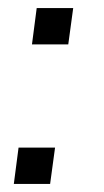

<svg xmlns="http://www.w3.org/2000/svg" viewBox="-20 -455 257 475"><path d="M116.2 -89.8 104 0H14.2L25.9 -89.8ZM161.1 -435.1 148.9 -345.2H59.1L70.8 -435.1Z"/></svg>

Font: Cooper Hewitt
Style: Book Italic
Weight: 706
Designer: Village Type and Design LLC
Foundry: Cooper Hewitt Smithsonian Design Museum
Version: 1.000